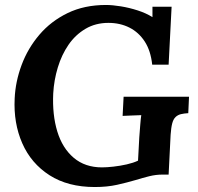

<svg xmlns="http://www.w3.org/2000/svg" viewBox="-20 -736 796 772"><path d="M361 16Q253 16 179 -31.5Q105 -79 69.5 -160Q34 -241 39 -340Q42 -408 67 -475Q92 -542 138.5 -596.5Q185 -651 252 -683.5Q319 -716 406 -716Q432 -716 466 -710.5Q500 -705 534 -694Q568 -683 593 -667V-709H670L658 -476H592Q586 -532 562 -569Q538 -606 500.5 -625Q463 -644 416 -644Q364 -644 323.5 -620Q283 -596 255.5 -556Q228 -516 212.5 -465Q197 -414 194 -360Q190 -274 210.5 -207Q231 -140 276.5 -101.5Q322 -63 390 -63Q409 -63 436 -66Q463 -69 489.5 -75Q516 -81 535 -90L540 -183Q542 -210 544 -235Q546 -260 548 -273Q532 -272 508 -271.5Q484 -271 473 -270L477 -347H740L737 -281Q720 -280 707.5 -277Q695 -274 686 -265.5Q677 -257 672.5 -240Q668 -223 666 -194L658 -34H633Q607 -34 580.5 -27.5Q554 -21 525 -12Q491 -2 451 7Q411 16 361 16Z"/></svg>

Font: Lora
Style: Italic
Weight: 400
Italic angle: -3°
Designer: Olga Karpushina, Alexei Vanyashin (Cyrillic)
Foundry: Cyreal
Version: Version 3.008